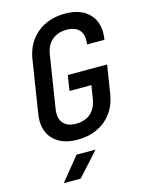

<svg xmlns="http://www.w3.org/2000/svg" viewBox="-141 -825 882 1151"><g transform="rotate(-15 300.0 -250.0)"><path d="M258 10Q155 10 103.5 -47.5Q52 -105 68 -203L119 -527Q135 -626 204.5 -683Q274 -740 377 -740Q479 -740 530.5 -682.5Q582 -625 566 -527H458Q467 -584 441.5 -614Q416 -644 362 -644Q307 -644 271.5 -614Q236 -584 227 -528L176 -203Q167 -146 192.5 -115.5Q218 -85 273 -85Q328 -85 363 -115.5Q398 -146 407 -203L420 -285H284L299 -380H543L515 -203Q505 -138 470 -90Q435 -42 380.5 -16Q326 10 258 10ZM108 240 226 95H344L213 240Z"/></g></svg>

Font: NKDuy Mono SemiBold
Style: Italic
Weight: 600
Italic angle: -9°
Monospace: yes
Designer: NKDuy
Foundry: NKDuy
Version: Version 2.251; ttfautohint (v1.8.4.7-5d5b)